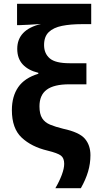

<svg xmlns="http://www.w3.org/2000/svg" viewBox="-20 -780 524 1002"><path d="M269 202Q290 166 302.5 132.5Q315 99 315 75Q315 45 298 32Q281 19 228 6Q144 -14 93 -62Q42 -110 42 -205Q42 -277 75 -325Q108 -373 180 -395V-400Q127 -413 98.5 -444Q70 -475 70 -525Q70 -625 194 -655Q164 -653 132 -651Q100 -649 86 -649H69V-760H456V-654H408Q348 -654 303.5 -645Q259 -636 234.5 -612.5Q210 -589 210 -545Q210 -501 239.5 -475.5Q269 -450 343 -450H431V-340H341Q262 -340 224 -312Q186 -284 186 -225Q186 -185 200 -163Q214 -141 241.5 -129.5Q269 -118 310 -108Q394 -90 423 -56Q452 -22 452 30Q452 74 439.5 116Q427 158 402 202Z"/></svg>

Font: Noto Sans SemiCondensed
Style: Bold
Weight: 700
Width: 4
Designer: Monotype Design Team
Foundry: Monotype Imaging Inc.
Version: Version 2.013; ttfautohint (v1.8.4.7-5d5b)